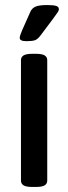

<svg xmlns="http://www.w3.org/2000/svg" viewBox="-20 -738 270 760"><path d="M108 2Q83 2 73 -4.5Q63 -11 63 -23V-500Q63 -512 73 -518.5Q83 -525 108 -525H122Q147 -525 157 -518.5Q167 -512 167 -500V-23Q167 -11 157 -4.5Q147 2 122 2ZM85 -575Q58 -575 58 -588Q58 -593 61 -601Q64 -609 68 -619L100 -691Q106 -705 120 -711.5Q134 -718 167 -718Q192 -718 202.5 -714.5Q213 -711 213 -702Q213 -695 206 -686Q199 -677 188 -661L143 -601Q130 -583 119 -579Q108 -575 85 -575Z"/></svg>

Font: Asap Condensed Medium
Style: Regular
Weight: 500
Width: 3
Designer: Pablo Cosgaya
Foundry: Omnibus-Type
Version: Version 3.001; ttfautohint (v1.8.4.7-5d5b)